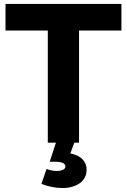

<svg xmlns="http://www.w3.org/2000/svg" viewBox="-20 -720 641 969"><path d="M310.1 121.1Q310.1 96.2 257.8 96.2H231L262.2 0H221.2V-565.9H7.8V-700.2H592.8V-565.9H378.9V0H355L335 54.2Q377 63 397 84.5Q417 106 417 134.8Q417 180.7 382.1 204.8Q347.2 229 295.2 229Q243.2 229 189 208L214.8 132.8Q241.7 142.6 264.4 142.8Q287.1 143.1 298.6 136.5Q310.1 129.9 310.1 121.1Z"/></svg>

Font: Montserrat-SemiBold
Style: Regular
Weight: 600
Designer: Julieta Ulanovsky
Foundry: Julieta Ulanovsky
Version: Version 6.001